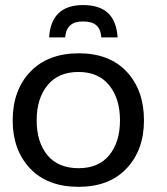

<svg xmlns="http://www.w3.org/2000/svg" viewBox="-20 -723 654 754"><path d="M306.2 -703.1C222.7 -703.1 178.2 -660.6 172.9 -576.2H235.8C240.2 -621.1 263.7 -638.7 306.2 -638.7C350.6 -638.7 374.5 -621.6 377.9 -576.2H441.9C436 -663.6 390.6 -703.1 306.2 -703.1ZM288.6 10.7C368.7 10.7 431.6 -13.2 477.1 -61.5C522.5 -109.9 545.4 -172.4 545.4 -250C545.4 -329.1 522.9 -392.6 478 -440.9C433.1 -489.3 370.1 -513.7 289.6 -513.7C208.5 -513.7 145 -489.3 98.6 -440.9C52.7 -392.6 29.8 -328.6 29.8 -250C29.8 -172.4 52.7 -109.9 98.1 -61.5C144 -13.2 207.5 10.7 288.6 10.7ZM288.6 -62.5C235.4 -62.5 194.3 -79.6 166 -113.8C138.2 -147.9 124 -193.4 124 -250C124 -307.6 138.2 -353.5 166.5 -388.2C194.8 -422.9 235.4 -440.4 288.1 -440.4C340.3 -440.4 380.9 -422.9 408.7 -388.2C437 -353.5 451.2 -307.6 451.2 -250C451.2 -193.4 437 -147.9 409.2 -113.8C381.3 -79.6 341.3 -62.5 288.6 -62.5Z"/></svg>

Font: Ride
Style: Regular
Weight: 400
Version: Version 3.000